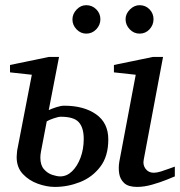

<svg xmlns="http://www.w3.org/2000/svg" viewBox="-20 -716 703 748"><path d="M193.8 12.2Q162.1 12.2 127.4 -0.2Q92.8 -12.7 68.8 -38.3Q44.9 -64 44.9 -104Q44.9 -109.9 45.7 -116.7Q46.4 -123.5 46.9 -129.9L104 -424.8L19 -434.1V-462.9L169.9 -494.1H210L169.9 -287.1Q182.6 -293 200 -298.6Q217.3 -304.2 230 -304.2Q306.6 -304.2 354.2 -270.8Q401.9 -237.3 401.9 -172.9Q401.9 -106.9 370.6 -66.2Q339.4 -25.4 291.7 -6.6Q244.1 12.2 193.8 12.2ZM214.8 -28.8Q240.2 -28.8 260.7 -48.6Q281.2 -68.4 293.7 -101.6Q306.2 -134.8 306.2 -174.8Q306.2 -218.3 287.1 -239.7Q268.1 -261.2 216.8 -261.2Q207.5 -261.2 189 -254.9Q170.4 -248.5 162.1 -243.2L140.1 -127.9Q137.2 -113.3 137.2 -102.1Q137.2 -72.8 151.1 -56.9Q165 -41 183.3 -34.9Q201.7 -28.8 214.8 -28.8ZM514.2 12.2Q480 12.2 463.9 -2.7Q447.8 -17.6 444.3 -40.3Q440.9 -63 444.8 -85.9L508.8 -424.8L423.8 -434.1V-462.9L575.2 -494.1H615.2L540 -94.2Q535.6 -73.7 547.1 -58.3Q558.6 -43 579.1 -43Q590.8 -43 607.4 -48.1Q624 -53.2 639.4 -59.1Q654.8 -64.9 661.1 -66.9V-28.8Q653.3 -25.4 628.4 -15.4Q603.5 -5.4 572.5 3.4Q541.5 12.2 514.2 12.2ZM578.1 -641.1Q578.1 -618.7 562.5 -601.8Q546.9 -585 523.9 -585Q501.5 -585 485.4 -601.8Q469.2 -618.7 469.2 -641.1Q469.2 -662.1 486.1 -679Q502.9 -695.8 523.9 -695.8Q546.9 -695.8 562.5 -679.7Q578.1 -663.6 578.1 -641.1ZM371.1 -641.1Q371.1 -618.7 355 -601.8Q338.9 -585 315.9 -585Q294.4 -585 278.3 -601.6Q262.2 -618.2 262.2 -640.1Q262.2 -661.6 278.3 -678.7Q294.4 -695.8 315.9 -695.8Q338.9 -695.8 355 -679.7Q371.1 -663.6 371.1 -641.1Z"/></svg>

Font: Charis
Style: Italic
Weight: 400
Italic angle: -11°
Designer: Walt Agee, Miriam Martin, Annie Olsen, Victor Gaultney, Lorna Priest, Alan Ward, Bob Hallissy, Martin Hosken, Sharon Cor
Foundry: SIL Global
Version: Version 7.000